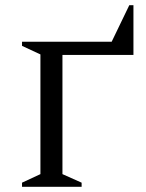

<svg xmlns="http://www.w3.org/2000/svg" viewBox="-20 -721 565 741"><path d="M65 0V-16L136 -49V-511L65 -544V-560H411L479 -701H495V-509H221V-49L295 -16V0Z"/></svg>

Font: Spectral SC
Style: Regular
Weight: 400
Designer: Jean-Baptiste Levee
Foundry: Production Type
Version: Version 2.001